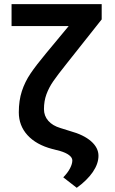

<svg xmlns="http://www.w3.org/2000/svg" viewBox="-20 -727 558 932"><path d="M473.6 -632.8 301.8 -416Q259.3 -362.8 238.3 -332.3Q217.3 -301.8 205.3 -269Q193.4 -236.3 193.4 -197.3Q193.4 -164.6 214.4 -140.6Q235.4 -116.7 273.4 -105.5L320.3 -90.8Q386.2 -72.8 422.1 -41.3Q458 -9.8 458 29.3Q458 67.9 430.4 108.2Q402.8 148.4 352.5 184.6L287.1 133.8Q309.1 111.3 320.1 89.8Q331.1 68.4 331.1 51.8Q331.1 38.1 315.4 26.1Q299.8 14.2 271.5 5.9L233.4 -3.9Q155.8 -24.4 113.5 -70.8Q71.3 -117.2 71.3 -181.6Q71.3 -239.3 86.2 -284.7Q101.1 -330.1 128.2 -370.1Q155.3 -410.2 204.1 -468.8L313.5 -600.6H36.1V-707H473.6Z"/></svg>

Font: WEMIX Pretendard SemiBold
Style: Regular
Weight: 600
Designer: Base glyphs from Inter by Rasmus Andersson; Hangeul glyphs from Noto Sans CJK(Source Han Sans) by Jang Soo-young and Kan
Foundry: Kil Hyung-jin
Version: Version 1.000